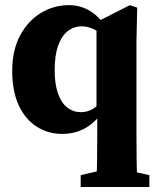

<svg xmlns="http://www.w3.org/2000/svg" viewBox="-20 -519 623 766"><path d="M198.1 -238.3Q198.1 -183.9 211.2 -146.4Q224.3 -109 248 -90.3Q271.7 -71.6 302.3 -71.6Q338.1 -71.6 365.3 -95.3Q392.4 -119 415.5 -155.5L427.4 -140.3Q389.7 -58.5 341.5 -21.7Q293.3 15.2 228.4 15.2Q171.7 15.2 126.4 -13.7Q81.1 -42.5 54.9 -98.7Q28.7 -154.9 28.7 -236.3Q28.7 -318.8 60.2 -377.4Q91.6 -436 143.1 -467.3Q194.6 -498.5 255 -498.5Q307.8 -498.5 350.5 -467.8Q393.2 -437.1 430.7 -366.5L420.7 -347Q388.5 -384 360.9 -399Q333.2 -414 306.4 -414Q275.1 -414 250.3 -394.8Q225.6 -375.6 211.8 -336.8Q198.1 -297.9 198.1 -238.3ZM388.8 159.7H484.6L575.9 179.7V227H301.9V179.7ZM524.4 16.5Q524.4 122 527.4 227H365Q368 122 368 16.5V-68.4L365 -82.4V-430.9L498 -498.5L527.4 -488.5L524.4 -353.5Z"/></svg>

Font: Adobe Variable Font Prototype
Style: Regular
Weight: 389
Designer: Frank Grießhammer
Foundry: Adobe
Version: Version 1.004;hotconv 1.0.113;makeotfexe 2.5.65598